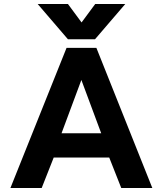

<svg xmlns="http://www.w3.org/2000/svg" viewBox="-20 -938 812 958"><path d="M168 -918H319L387 -826L455 -918H605L454 -742H319ZM312 -699H461L740 0H585L525 -152H248L188 0H32ZM485 -273 386 -539 287 -273Z"/></svg>

Font: Prompt SemiBold
Style: Regular
Weight: 600
Designer: Katatrad Team
Foundry: CadsonDemak
Version: Version 1.001